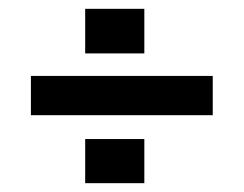

<svg xmlns="http://www.w3.org/2000/svg" viewBox="-20 -485 552 435"><path d="M307 -465V-364H173V-465ZM50 -313H462V-224H50ZM307 -170V-70H173V-170Z"/></svg>

Font: Syne SemiBold
Style: Regular
Weight: 600
Designer: Lucas Descroix
Foundry: Bonjour Monde
Version: Version 2.200; ttfautohint (v1.8.4)